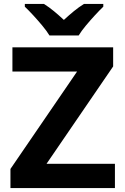

<svg xmlns="http://www.w3.org/2000/svg" viewBox="-20 -954 634 974"><path d="M563 0H33V-97L371 -591H43V-714H554V-617L216 -123H563ZM231 -774Q217 -797 194.5 -824Q172 -851 148.5 -876.5Q125 -902 106 -920V-934H203Q230 -917 254 -897Q278 -877 304 -853Q330 -877 355 -897.5Q380 -918 406 -934H504V-920Q486 -903 462 -877Q438 -851 415.5 -824Q393 -797 379 -774Z"/></svg>

Font: Noto Sans Syriac
Style: Bold
Weight: 700
Designer: Patrick Giasson and the Monotype Design Team
Foundry: Monotype Imaging Inc.
Version: Version 3.000; ttfautohint (v1.8.4.7-5d5b)